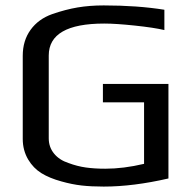

<svg xmlns="http://www.w3.org/2000/svg" viewBox="-20 -679 706 709"><path d="M207 -9Q163 -21 133 -39.5Q103 -58 84 -90Q64 -124 64 -166V-473Q64 -529 93 -569Q122 -609 173 -627Q222 -644 266.5 -651.5Q311 -659 363 -659Q487 -659 587 -643V-568Q549 -577 478.5 -584.5Q408 -592 365 -592Q160 -592 160 -474V-168Q160 -136 179.5 -112Q199 -88 233 -77Q265 -65 297 -60.5Q329 -56 369 -56Q436 -56 512 -74V-301H360V-369H602V-20Q472 10 363 10Q317 10 281.5 6Q246 2 207 -9Z"/></svg>

Font: Play
Style: Regular
Weight: 400
Designer: Jonas Hecksher (Cyrillic expansion: Cyreal)
Foundry: Jonas Hecksher, Playtype, e-types AS
Version: Version 2.101; ttfautohint (v1.5.65-e2d9)